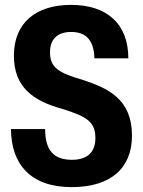

<svg xmlns="http://www.w3.org/2000/svg" viewBox="-20 -758 586 787"><path d="M274 9C433 9 521 -68 521 -202C521 -352 423 -396 321 -430C221 -459 185 -480 185 -544C185 -597 215 -627 272 -627C327 -627 365 -599 367 -519H506C506 -660 419 -738 271 -738C128 -738 37 -665 37 -530C37 -401 115 -345 234 -312C335 -281 371 -259 371 -192C371 -133 337 -103 275 -103C200 -103 165 -142 165 -229H25C26 -86 104 9 274 9Z"/></svg>

Font: Mona Sans SemiCondensed
Style: Bold
Weight: 700
Width: 4
Designer: Deni Anggara
Foundry: GitHub
Version: Version 2.000